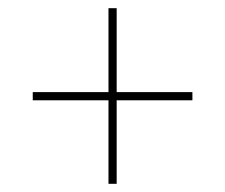

<svg xmlns="http://www.w3.org/2000/svg" viewBox="-20 -592 550 469"><path d="M245 -143H265V-347H450V-367H265V-572H245V-367H60V-347H245Z"/></svg>

Font: Noto Serif Display SemiCondensed SemiBold
Style: Regular
Weight: 600
Width: 4
Designer: Monotype Design Team
Foundry: Monotype Imaging Inc.
Version: Version 2.009